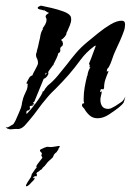

<svg xmlns="http://www.w3.org/2000/svg" viewBox="-54 -450 462 677"><path d="M-20 6Q-21 5 -23 5Q-24 4 -27 4Q-28 3 -30 2Q-32 1 -34 -1H-27Q-25 -2 -22.5 -3Q-20 -4 -19 -5Q-13 -9 -10 -10Q-5 -13 0.5 -24.5Q6 -36 11.5 -49.5Q17 -63 20 -70L23 -82Q23 -87 25 -93Q27 -104 31.5 -114Q36 -124 41 -135Q41 -135 43 -144Q43 -152 44 -154Q43 -154 43 -155H41Q40 -155 39 -156Q39 -157 40 -158V-159L48 -174Q52 -182 60 -184Q63 -192 71.5 -207Q80 -222 80 -228Q80 -236 77 -243Q73 -248 73 -257Q73 -259 73.5 -261Q74 -263 75 -265Q76 -267 76 -269.5Q76 -272 77 -274Q78 -276 80 -285Q82 -294 84 -303.5Q86 -313 87 -316Q90 -339 98 -348L96 -350Q101 -356 105.5 -364Q110 -372 110 -380Q110 -384 109 -386Q107 -388 107 -391Q107 -396 111 -399Q115 -402 118 -404V-405Q112 -407 110 -409Q107 -412 103 -412V-416Q103 -417 102.5 -415.5Q102 -414 101 -414Q102 -414 101 -413L98 -414Q96 -415 94.5 -415Q93 -415 91 -416Q89 -416 87 -416.5Q85 -417 83 -418Q79 -419 79 -423Q79 -425 84 -427.5Q89 -430 91 -430Q106 -427 127.5 -422Q149 -417 168.5 -410Q188 -403 194 -394Q196 -391 196.5 -387.5Q197 -384 197 -381Q197 -372 192 -360L183 -339Q180 -335 180 -331Q180 -327 173.5 -319.5Q167 -312 162 -310Q163 -309 163 -308.5Q163 -308 163 -308Q163 -306 164 -305Q168 -305 166 -302Q168 -300 168 -296Q168 -293 166.5 -289.5Q165 -286 161 -285Q160 -284 160 -283Q158 -279 158 -276V-275H159Q159 -264 152 -263Q150 -255 145 -244Q138 -231 135 -224V-223Q135 -220 133 -220L131 -218Q130 -215 126 -211Q125 -209 123.5 -207.5Q122 -206 121 -204Q119 -201 117 -198Q115 -195 117 -190H116V-189Q116 -186 115 -186Q113 -182 109.5 -178Q106 -174 100 -172L68 -94Q67 -90 62 -88L68 -82H60L64 -78H59L58 -77H56Q55 -76 51 -76V-70L53 -69L49 -62L48 -61H45Q41 -59 41 -59Q39 -57 39 -55Q39 -49 40 -48Q44 -52 53.5 -63Q63 -74 73 -87.5Q83 -101 90 -112.5Q97 -124 96 -127Q101 -127 105 -137Q108 -140 110 -143Q111 -145 114 -148Q134 -164 150 -183.5Q166 -203 182 -223Q197 -243 214 -263Q231 -283 254 -302Q271 -316 292.5 -333.5Q314 -351 336 -364Q358 -377 375 -377Q387 -377 387 -364Q387 -359 386 -352.5Q385 -346 383 -341Q377 -324 369 -306Q361 -288 353 -271Q346 -256 342 -243Q337 -227 330 -214Q328 -211 326.5 -209.5Q325 -208 324 -207Q324 -206 323.5 -203.5Q323 -201 322 -198L329 -199Q322 -183 317.5 -169.5Q313 -156 313 -141Q313 -138 311 -136V-135Q306 -135 305 -136Q303 -136 301 -134Q300 -133 300 -130Q299 -129 299 -127.5Q299 -126 298 -125L305 -128Q304 -119 302 -112Q301 -108 300.5 -105Q300 -102 300 -98Q300 -84 306.5 -75Q313 -66 328 -66Q331 -66 332 -67H335Q339 -69 346 -72.5Q353 -76 360 -81Q368 -86 375 -91Q382 -96 388 -110Q384 -92 381.5 -87.5Q379 -83 365 -71Q351 -60 330.5 -46.5Q310 -33 290 -33Q273 -33 261.5 -43.5Q250 -54 243 -67L239 -71Q235 -75 235 -79Q235 -81 236 -82V-84L242 -86L243 -87Q242 -89 241.5 -91Q241 -93 241 -95V-102Q241 -122 244.5 -142Q248 -162 253 -182H254Q256 -199 263 -210L265 -213H260L263 -217L260 -226Q262 -230 267.5 -244.5Q273 -259 278 -273Q283 -287 284 -289Q280 -289 277 -286Q250 -266 230 -239Q220 -225 209.5 -212Q199 -199 188 -186Q166 -161 141 -136Q128 -124 117 -111.5Q106 -99 95 -85L65 -45Q50 -26 33 -7Q21 5 9 5Q3 4 -3.5 5Q-10 6 -17 6ZM105 -185Q107 -190 111 -190L108 -194Q107 -192 106 -189.5Q105 -187 104 -185ZM40 207Q36 207 38.5 201Q41 195 54 176Q56 173 56.5 170Q57 167 58 164Q62 159 66 152.5Q70 146 74 142Q76 140 75 139Q74 138 74 136Q76 131 83 122.5Q90 114 95 107Q96 104 93.5 102Q91 100 92 96Q96 91 91 87Q86 83 87 79Q88 77 95.5 74Q103 71 104 70Q106 70 109 68.5Q112 67 117 68Q126 69 132 68Q138 67 145 66Q152 64 156 65Q158 66 156 68.5Q154 71 153 73Q152 75 151.5 77Q151 79 149 81Q145 88 143 88.5Q141 89 136 96Q135 98 133.5 102Q132 106 129 108L119 117L113 123Q112 124 112 124.5Q112 125 110 127Q102 138 97 141Q97 141 93 147Q88 149 86 151.5Q84 154 80 156Q76 157 74 163Q72 164 74.5 163.5Q77 163 76 165Q76 165 76 167.5Q76 170 74 172Q73 173 72 171.5Q71 170 70 171Q69 170 68.5 171.5Q68 173 66 173Q59 180 64 178Q69 176 68 177Q69 181 63.5 186.5Q58 192 56 194Q47 205 40 207Z"/></svg>

Font: Water Brush
Style: Regular
Weight: 400
Designer: Robert E. Leuschke
Foundry: Robert E. Leuschke
Version: Version 1.010; ttfautohint (v1.8.4.7-5d5b)